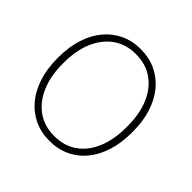

<svg xmlns="http://www.w3.org/2000/svg" viewBox="-181 -897 1084 1084"><g transform="rotate(45 361.0 -355.5)"><path d="M354 10.3Q287.1 10.3 232.4 -15.6Q177.7 -41.5 138.4 -89.1Q99.1 -136.7 77.9 -203.1Q56.6 -269.5 56.6 -351.1V-359.9Q56.6 -441.4 77.6 -507.8Q98.6 -574.2 137.9 -621.8Q177.2 -669.4 231.7 -695.3Q286.1 -721.2 353 -721.2Q420.9 -721.2 475.6 -695.3Q530.3 -669.4 569.6 -621.8Q608.9 -574.2 629.9 -507.8Q650.9 -441.4 650.9 -359.9V-351.1Q650.9 -269.5 629.9 -202.9Q608.9 -136.2 570.1 -88.9Q531.2 -41.5 476.3 -15.6Q421.4 10.3 354 10.3ZM354 -28.3Q433.6 -28.3 490.5 -68.4Q547.4 -108.4 577.6 -181.2Q607.9 -253.9 607.9 -351.1V-360.8Q607.9 -457.5 577.4 -529.8Q546.9 -602.1 489.7 -642.1Q432.6 -682.1 353 -682.1Q275.4 -682.1 218.5 -642.1Q161.6 -602.1 130.6 -529.8Q99.6 -457.5 99.6 -360.8V-351.1Q99.6 -253.9 130.6 -181.4Q161.6 -108.9 218.8 -68.6Q275.9 -28.3 354 -28.3Z"/></g></svg>

Font: Roboto Slab ExtraLight
Style: Regular
Weight: 250
Designer: Google
Version: Version 2.000; ttfautohint (v1.8.1.43-b0c9)